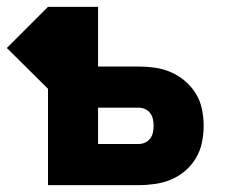

<svg xmlns="http://www.w3.org/2000/svg" viewBox="-63 -540 683 560"><path d="M77 0V-281L-43 -400L77 -520H223V-346H341Q365 -346 389.5 -342.5Q414 -339 436.5 -329Q459 -319 477.5 -303Q496 -287 508.5 -266.5Q521 -246 526 -221.5Q531 -197 531 -173Q531 -149 526 -124.5Q521 -100 508.5 -79Q496 -58 477.5 -42Q459 -26 436.5 -16.5Q414 -7 389.5 -3.5Q365 0 341 0ZM223 -120H341Q351 -120 360 -124Q369 -128 375 -136Q381 -144 383 -153.5Q385 -163 385 -173Q385 -183 383 -192.5Q381 -202 375 -210Q369 -218 360 -222Q351 -226 341 -226H223Z"/></svg>

Font: Iosevka Custom Heavy Extended
Style: Regular
Weight: 900
Width: 7
Monospace: yes
Designer: Belleve Invis
Foundry: Belleve Invis
Version: Version 11.2.4; ttfautohint (v1.8.4)